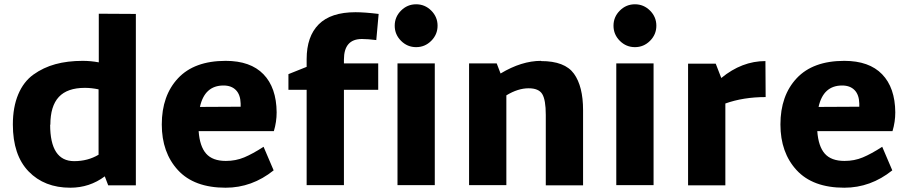

<svg xmlns="http://www.w3.org/2000/svg" viewBox="-20 -864 4238 896"><path d="M441 -800 614 -799V1H485L469 -41Q398 12 308 12Q187 12 113.5 -64Q40 -140 40 -283Q40 -364 65 -423.5Q90 -483 136 -516Q182 -549 238.5 -564.5Q295 -580 366 -580Q404 -580 441 -573ZM215 -282H214Q214 -112 326 -112Q390 -112 440 -142V-447Q407 -454 376 -454Q294 -454 254.5 -411.5Q215 -369 215 -282Z M907 -252Q912 -181 942 -147Q972 -113 1034 -113Q1080 -113 1119.5 -129.5Q1159 -146 1210 -179L1257 -69Q1156 12 1033 12Q886 12 810.5 -70Q735 -152 735 -283Q735 -418 811 -499Q887 -580 1033 -580Q1149 -580 1209.5 -517.5Q1270 -455 1271 -340Q1271 -295 1258 -252ZM913 -365 1103 -366V-381Q1102 -422 1081 -443.5Q1060 -465 1023 -465Q935 -465 913 -365Z M1992.5 -673.5Q1963 -644 1922 -644Q1881 -644 1851.5 -673.5Q1822 -703 1822 -744Q1822 -785 1851.5 -814.5Q1881 -844 1922 -844Q1963 -844 1992.5 -814.5Q2022 -785 2022 -744Q2022 -703 1992.5 -673.5ZM1669 -682Q1585 -682 1585 -586V-568H1745V-445H1585V0H1411V-445H1326V-518L1411 -552V-588Q1411 -694 1467.5 -750.5Q1524 -807 1639 -807Q1681 -807 1747 -799L1736 -677Q1696 -682 1669 -682ZM1835 0V-568H2009V0Z M2505 -580V-579Q2616 -579 2658.5 -520Q2701 -461 2701 -350V1H2527V-328Q2527 -398 2510.5 -425Q2494 -452 2447 -452Q2397 -452 2343 -419V0H2169V-568H2298L2316 -521Q2414 -580 2505 -580Z M3013.5 -673.5Q2984 -644 2943 -644Q2902 -644 2872.5 -673.5Q2843 -703 2843 -744Q2843 -785 2872.5 -814.5Q2902 -844 2943 -844Q2984 -844 3013.5 -814.5Q3043 -785 3043 -744Q3043 -703 3013.5 -673.5ZM2856 0V-568H3030V0Z M3552 -579 3553 -411Q3449 -411 3365 -381V1H3191V-567H3320L3346 -500Q3442 -579 3552 -579Z M3794 -252Q3799 -181 3829 -147Q3859 -113 3921 -113Q3967 -113 4006.5 -129.5Q4046 -146 4097 -179L4144 -69Q4043 12 3920 12Q3773 12 3697.5 -70Q3622 -152 3622 -283Q3622 -418 3698 -499Q3774 -580 3920 -580Q4036 -580 4096.5 -517.5Q4157 -455 4158 -340Q4158 -295 4145 -252ZM3800 -365 3990 -366V-381Q3989 -422 3968 -443.5Q3947 -465 3910 -465Q3822 -465 3800 -365Z"/></svg>

Font: Martel Sans Heavy
Style: Regular
Weight: 900
Designer: Dan Reynolds and Mathieu Réguer
Foundry: Dan Reynolds and Mathieu Réguer
Version: Version 1.001;PS 001.001;hotconv 1.0.70;makeotf.lib2.5.58329